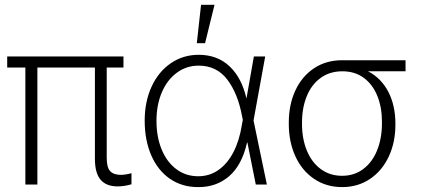

<svg xmlns="http://www.w3.org/2000/svg" viewBox="-20 -764 1744 795"><path d="M491.2 -484.4H421.9V-110.4Q421.9 -70.3 436.3 -55.2Q450.7 -40 480.5 -40Q499 -40 524.4 -46.9V-1Q494.6 7.8 466.8 7.8Q420.4 7.8 396.7 -19.5Q373 -46.9 373 -106.4V-484.4H134.8V0H85V-484.4H9.8V-530.3H491.2Z M579.1 -264.6Q579.1 -343.3 607.7 -405.3Q636.2 -467.3 687.3 -502.2Q738.3 -537.1 802.7 -537.1Q879.9 -537.1 930.4 -489.5Q981 -441.9 1000.5 -356L1031.2 -530.3H1078.1L1029.8 -265.1L1085 0H1039.1L1004.4 -173.8H1002.9Q981.9 -80.1 928.5 -34.2Q875 11.7 799.8 10.7Q733.4 10.7 683.3 -23.9Q633.3 -58.6 606.2 -121.1Q579.1 -183.6 579.1 -264.6ZM800.8 -34.2Q847.7 -34.2 884.8 -60.3Q921.9 -86.4 946.5 -134Q971.2 -181.6 981.4 -246.1L985.4 -268.1L982.4 -282.2Q965.3 -376 921.4 -434.1Q877.4 -492.2 802.7 -492.2Q752 -492.2 712.2 -462.9Q672.4 -433.6 650.1 -381.6Q627.9 -329.6 627.9 -263.7Q627.9 -197.3 649.4 -145Q670.9 -92.8 710.2 -63.5Q749.5 -34.2 800.8 -34.2ZM812.5 -744.1H868.2L829.1 -585H794.9Z M1396.5 -514.6H1659.2V-468.8H1503.9Q1558.6 -440.4 1587.9 -383.8Q1617.2 -327.1 1617.2 -252V-247.1Q1617.2 -174.8 1589.8 -116Q1562.5 -57.1 1512.2 -23.2Q1461.9 10.7 1396.5 10.7Q1331.1 10.7 1280.8 -23.2Q1230.5 -57.1 1203.1 -116.7Q1175.8 -176.3 1175.8 -251V-256.8Q1175.8 -330.6 1202.9 -389.2Q1230 -447.8 1280 -481.2Q1330.1 -514.6 1396.5 -514.6ZM1396.5 -36.1Q1447.3 -36.1 1484.6 -64.5Q1522 -92.8 1541.7 -142.1Q1561.5 -191.4 1561.5 -253.9V-259.8Q1561.5 -319.3 1542.5 -366.7Q1523.4 -414.1 1486.6 -441.4Q1449.7 -468.8 1397.5 -468.8Q1345.2 -468.8 1307.4 -441.2Q1269.5 -413.6 1250 -365.2Q1230.5 -316.9 1230.5 -256.8V-251Q1230.5 -189.5 1250.5 -140.6Q1270.5 -91.8 1308.1 -64Q1345.7 -36.1 1396.5 -36.1Z"/></svg>

Font: Pretendard GOV ExtraLight
Style: Regular
Weight: 200
Designer: Base glyphs from Inter by Rasmus Andersson; Hangeul glyphs from Noto Sans CJK(Source Han Sans) by Jang Soo-young and Kan
Foundry: Kil Hyung-jin
Version: Version 1.309